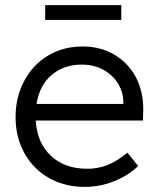

<svg xmlns="http://www.w3.org/2000/svg" viewBox="-20 -721 618 752"><path d="M41 -262Q41 -341 75 -404.5Q109 -468 168.5 -503.5Q228 -539 304 -539Q373 -539 427 -507.5Q481 -476 511 -420.5Q541 -365 541 -294L540 -249H120Q125 -162 179 -111Q233 -60 322 -60Q363 -60 399.5 -74Q436 -88 479 -123L521 -71Q485 -35 429 -12Q373 11 312 11Q234 11 172.5 -23.5Q111 -58 76 -120.5Q41 -183 41 -262ZM463 -314V-321Q463 -359 443 -392.5Q423 -426 386 -447Q349 -468 300 -468Q231 -468 183 -428Q135 -388 123 -314ZM157 -701H455V-643H157Z"/></svg>

Font: Lexend HM
Style: Regular
Weight: 400
Designer: Bonnie Shaver-Troup, Thomas Jockin, Octavio Pardo
Foundry: Lexend
Version: Version 1.091